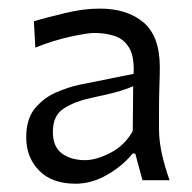

<svg xmlns="http://www.w3.org/2000/svg" viewBox="-20 -784 454 454"><path d="M158.7 -349.6Q102.5 -349.6 72.3 -380.9Q42 -412.1 42 -459Q42 -503.9 63.7 -529.1Q85.4 -554.2 114.7 -566.4Q144 -578.6 167.5 -583.5L295.9 -609.4Q297.9 -649.9 285.6 -670.7Q273.4 -691.4 251.7 -698.7Q230 -706.1 202.1 -706.1Q187.5 -706.1 146.7 -697.3Q106 -688.5 63.5 -671.4L60.1 -733.9Q88.9 -742.2 133.1 -752.9Q177.2 -763.7 215.8 -763.7Q280.8 -763.7 319.3 -731Q357.9 -698.2 357.9 -625Q357.9 -606.9 356.9 -579.6Q356 -552.2 356 -526.4V-479Q356 -452.1 362.3 -422.4Q368.7 -392.6 380.9 -357.9H316.9L299.8 -420.9H293.5Q270.5 -392.1 233.6 -370.8Q196.8 -349.6 158.7 -349.6ZM181.2 -405.3Q207 -405.3 240.7 -422.4Q274.4 -439.5 293.9 -474.1L294.9 -580.1Q284.2 -575.2 264.6 -569.1Q245.1 -563 192.9 -551.8Q159.2 -544.9 132.1 -528.3Q105 -511.7 105 -472.7Q105 -436.5 126.7 -420.9Q148.4 -405.3 181.2 -405.3Z"/></svg>

Font: Pinar DS4-Regular
Style: Regular
Weight: 400
Designer: Amin Abedi
Version: Version 2.000